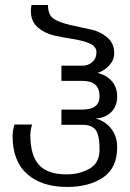

<svg xmlns="http://www.w3.org/2000/svg" viewBox="-20 -740 514 760"><path d="M443.8 -157.2Q443.8 -75.2 388.2 -37.6Q332 0 246.1 0Q145 0 87.9 -50.8Q29.8 -102.1 29.8 -201.2Q29.8 -221.2 37.1 -247.1H106.9Q100.1 -223.6 100.1 -205.1Q100.1 -126.5 133.3 -88.4Q167 -49.8 244.1 -49.8Q296.4 -49.8 335.9 -73.2Q374 -95.7 374 -147.9Q374 -207 357.9 -226.6Q341.8 -246.1 306.2 -246.1H223.1V-306.2H305.2Q374 -306.2 374 -358.9Q374 -419.9 306.2 -419.9H223.1V-480H307.1Q329.6 -480 346.2 -495.1Q361.8 -509.3 361.8 -533.2Q361.8 -556.2 335 -567.9Q307.6 -579.6 270 -585.4Q225.6 -592.3 193.8 -599.6Q155.8 -608.4 128.9 -632.3Q102.1 -656.2 102.1 -696.8Q102.1 -708.5 105 -720.2H169.9Q169.9 -682.1 191.9 -666Q212.4 -651.9 256.3 -641.6Q302.7 -630.9 337.4 -624Q373.5 -616.7 402.8 -593.3Q432.1 -569.8 432.1 -529.8Q432.1 -502.4 412.6 -481.4Q392.1 -459.5 366.2 -451.2Q400.9 -443.4 422.9 -418.5Q443.8 -394.5 443.8 -357.9Q443.8 -319.8 420.4 -296.4Q397.5 -273.4 358.9 -271Q398.4 -259.8 421.4 -229Q443.8 -199.2 443.8 -157.2Z"/></svg>

Font: Miedinger*
Style: Book
Weight: 400
Version: Version 001.000